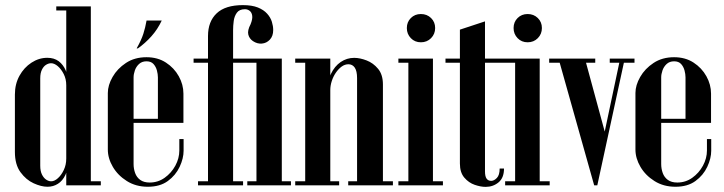

<svg xmlns="http://www.w3.org/2000/svg" viewBox="-20 -724 2829 750"><path d="M334.8 0V-699H238.8V0ZM238.8 -683V-699H199.8V-683ZM373.8 0V-16H334.8V0ZM238.8 -391.2V-104.8Q238.8 -80.2 229.2 -60.1Q219.8 -40 206.2 -27.9Q192.8 -15.8 179.8 -15.8Q169.8 -15.8 159.9 -22.6Q150 -29.5 143.6 -42.9Q137.2 -56.2 137.2 -76.8V-418Q137.2 -438.8 143.8 -451.9Q150.2 -465 160.1 -471Q170 -477 179.5 -477Q192.2 -477 205.8 -465.5Q219.2 -454 229 -434.6Q238.8 -415.2 238.8 -391.2ZM246.5 -98V-396.2Q246.5 -425.8 236.9 -448.5Q227.2 -471.2 209.4 -484.8Q191.5 -498.2 164.8 -498.2Q132 -498.2 102.9 -479.2Q73.8 -460.2 56 -428Q38.2 -395.8 38.2 -354.5V-130.5Q38.2 -81.2 60 -51.4Q81.8 -21.5 111.5 -8Q141.2 5.5 165.5 5.5Q188 5.5 206.2 -6Q224.5 -17.5 235.5 -40.8Q246.5 -64 246.5 -98Z M401.2 -360.5Q401.2 -391.2 419.8 -423.5Q438.2 -455.8 472 -478.1Q505.8 -500.5 552.2 -500.5Q596 -500.5 628.1 -479.6Q660.2 -458.8 678.4 -426.1Q696.5 -393.5 696.5 -358.2V-244H596.8V-421.8Q596.8 -434.2 592.9 -448.9Q589 -463.5 579.5 -474Q570 -484.5 552.2 -484.5Q534.5 -484.5 523.1 -474Q511.8 -463.5 506.8 -448.9Q501.8 -434.2 501.8 -421.8V-83.2Q501.8 -65 507.8 -48.2Q513.8 -31.5 527.8 -21.2Q541.8 -11 564.8 -11Q597 -11 623.1 -29.5Q649.2 -48 664.9 -76.8Q680.5 -105.5 680.5 -136.2V-180.8H697.2V-135.2Q697.2 -105.5 681.8 -72.4Q666.2 -39.2 635.6 -16.9Q605 5.5 557.5 5.5Q510.8 5.5 475.5 -16.8Q440.2 -39 420.8 -72.2Q401.2 -105.5 401.2 -140ZM443.2 -244V-260H691.5V-244ZM518.8 -535H513.8Q532 -567.2 539.9 -591.9Q547.8 -616.5 552.5 -643.8H611.8Q595.8 -609.5 571.4 -582.2Q547 -555 518.8 -535Z M792.5 -583.2Q792.5 -640 826.4 -672Q860.2 -704 928.8 -704Q964.2 -704 987.2 -694.8Q1010.2 -685.5 1023.5 -670.6Q1036.8 -655.8 1042 -638.9Q1047.2 -622 1047.2 -606.8Q1047.2 -583 1034.1 -569.1Q1021 -555.2 1002.9 -553.8Q984.8 -552.2 968 -563.5Q953.8 -573.2 949.9 -589.1Q946 -605 958.8 -629.2Q967 -649.5 965.2 -662.4Q963.5 -675.2 955.4 -681.6Q947.2 -688 937 -688Q915.2 -688 905.4 -674.5Q895.5 -661 893 -642.2Q890.5 -623.5 890.5 -606.5V0H792.5ZM753.5 0V-16H792.5V0ZM890.5 0V-16H929.5V0ZM890.5 -479V-495H975.5V-479ZM736.2 -479V-495H792.5V-479ZM981.8 -495H1080.8V0H981.8ZM1080.8 0V-16H1116.5V0ZM946 0V-16H981.8V0ZM946 -479V-495H981.8V-479Z M1257.8 -17.5V-359.2Q1257.8 -404 1272.4 -434.8Q1287 -465.5 1310.9 -481.8Q1334.8 -498 1363.5 -498Q1385.8 -498 1411.9 -488Q1438 -478 1456.9 -455.2Q1475.8 -432.5 1475.8 -393.8V0H1374.8V-419Q1374.8 -446.5 1365.8 -459.8Q1356.8 -473 1341 -473Q1327 -473 1314.4 -463.8Q1301.8 -454.5 1291.6 -439.6Q1281.5 -424.8 1275.9 -407.1Q1270.2 -389.5 1270.2 -372.2V-17.5ZM1172.2 0V-495H1270.2V0ZM1270.2 0V-16H1304.8V0ZM1133.2 0V-16H1172.2V0ZM1133.2 -479V-495H1172.2V-479ZM1475.8 0V-16H1514.8V0ZM1340.2 0V-16H1374.8V0Z M1575.2 -495H1671.2V0H1575.2ZM1671.2 0V-16H1710.2V0ZM1536.2 0V-16H1575.2V0ZM1536.2 -479V-495H1575.2V-479ZM1569.2 -614.5Q1569.2 -638 1584.9 -653.6Q1600.5 -669.2 1624.1 -669.2Q1647.8 -669.2 1663.8 -653.6Q1679.8 -638 1679.8 -614.5Q1679.8 -591.1 1663.8 -574.9Q1647.8 -558.8 1624.1 -558.8Q1600.5 -558.8 1584.9 -574.9Q1569.2 -591.1 1569.2 -614.5Z M1776.5 -608.2 1874.5 -640.5V-54.5Q1874.5 -34.8 1880.8 -26.1Q1887 -17.5 1898.8 -17.5Q1909.8 -17.5 1920.8 -28.8Q1931.8 -40 1931.8 -65.8H1948.8Q1948.8 -29.2 1927.4 -11.6Q1906 6 1877 6Q1857.8 6 1834.4 -2Q1811 -10 1793.8 -30.1Q1776.5 -50.2 1776.5 -85.2ZM1874.5 -479V-495H1960.8V-479ZM1720.2 -479V-495H1776.5V-479Z M1992.2 -495H2088.2V0H1992.2ZM2088.2 0V-16H2127.2V0ZM1953.2 0V-16H1992.2V0ZM1953.2 -479V-495H1992.2V-479ZM1986.2 -614.5Q1986.2 -638 2001.9 -653.6Q2017.5 -669.2 2041.1 -669.2Q2064.8 -669.2 2080.8 -653.6Q2096.8 -638 2096.8 -614.5Q2096.8 -591.1 2080.8 -574.9Q2064.8 -558.8 2041.1 -558.8Q2017.5 -558.8 2001.9 -574.9Q1986.2 -591.1 1986.2 -614.5Z M2348.8 -185.8 2264.8 -495H2161.8L2301 0H2313.2ZM2313.2 0 2420.5 -495H2402.5L2328.5 -145.2ZM2171.8 -479 2163.5 -495H2125.2V-479ZM2305.2 -479V-495H2264.8V-479ZM2405.5 -479V-495H2361.8V-479ZM2458.5 -479V-495H2418.5L2414.8 -479Z M2462.2 -360.5Q2462.2 -391.2 2480.8 -423.5Q2499.2 -455.8 2533 -478.1Q2566.8 -500.5 2613.2 -500.5Q2657 -500.5 2689.1 -479.6Q2721.2 -458.8 2739.4 -426.1Q2757.5 -393.5 2757.5 -358.2V-244H2657.8V-421.8Q2657.8 -434.2 2653.9 -448.9Q2650 -463.5 2640.5 -474Q2631 -484.5 2613.2 -484.5Q2595.5 -484.5 2584.1 -474Q2572.8 -463.5 2567.8 -448.9Q2562.8 -434.2 2562.8 -421.8V-83.2Q2562.8 -65 2568.8 -48.2Q2574.8 -31.5 2588.8 -21.2Q2602.8 -11 2625.8 -11Q2658 -11 2684.1 -29.5Q2710.2 -48 2725.9 -76.8Q2741.5 -105.5 2741.5 -136.2V-180.8H2758.2V-135.2Q2758.2 -105.5 2742.8 -72.4Q2727.2 -39.2 2696.6 -16.9Q2666 5.5 2618.5 5.5Q2571.8 5.5 2536.5 -16.8Q2501.2 -39 2481.8 -72.2Q2462.2 -105.5 2462.2 -140ZM2504.2 -244V-260H2752.5V-244Z"/></svg>

Font: Emberly Black
Style: Regular
Weight: 900
Designer: Rajesh Rajput
Foundry: Rajesh Rajput
Version: Version 1.000